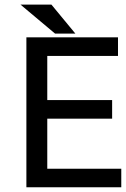

<svg xmlns="http://www.w3.org/2000/svg" viewBox="-20 -810 545 831"><path d="M218.3 -664.6 68.8 -790H202.6L306.2 -664.6ZM490.7 -648.4V-567.9H184.6V-377H465.3V-296.4H184.6V-79.6H504.9V0.5H94.2V-648.4Z"/></svg>

Font: Meera Inimai
Style: Regular
Weight: 400
Version: 2.0.0+20160526